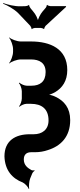

<svg xmlns="http://www.w3.org/2000/svg" viewBox="-25 -981 519 1250"><path d="M291 -197C291 -136 248 -107 195 -107H169C76 -107 4 -66 4 37C7 128 55 181 123 207C138 214 158 236 162 249L165 248C162 234 164 200 171 182L185 148C188 141 196 133 200 131L199 127C195 129 185 129 179 126C156 113 130 95 130 57C130 25 148 10 178 10H202C233 10 261 5 287 -4C370 -30 432 -90 432 -199C432 -278 393 -325 334 -352C318 -360 294 -366 281 -365V-361C294 -362 318 -372 334 -381C381 -409 413 -454 413 -525C413 -664 301 -711 177 -711H110C86 -711 49 -725 36 -737L34 -735C46 -722 60 -685 60 -661V-644C60 -620 46 -583 34 -570L36 -568C49 -580 86 -594 110 -594H177C232 -594 272 -571 272 -512C272 -449 235 -423 180 -423H149C134 -423 110 -434 101 -443L98 -440C107 -431 117 -404 117 -387V-340C117 -324 108 -298 99 -289L102 -286C111 -295 133 -305 147 -305H177C245 -305 291 -273 291 -197ZM192 -905 174 -927C171 -930 163 -944 165 -948L162 -949C161 -945 148 -941 143 -941L109 -940C71 -939 23 -951 -4 -961L-5 -957C21 -947 65 -923 92 -897L172 -813C175 -809 182 -796 180 -793L183 -791C184 -795 197 -799 201 -799H242C246 -799 258 -795 260 -792L263 -793C262 -796 268 -809 271 -812L405 -936V-941H304C299 -941 284 -945 283 -949L279 -947C281 -944 274 -930 270 -927L252 -906C238 -890 220 -855 220 -838H224C224 -855 206 -890 192 -905Z"/></svg>

Font: Asimov
Style: EdgeNar
Weight: 500
Designer: Google
Version: Version 2.000980: 2014